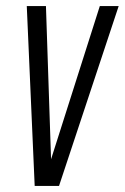

<svg xmlns="http://www.w3.org/2000/svg" viewBox="-20 -611 410 631"><path d="M94 0 68 -591H131L148 -82H146L308 -591H370L174 0Z"/></svg>

Font: Alumni Sans
Style: Italic
Weight: 400
Italic angle: -8°
Version: Version 1.016